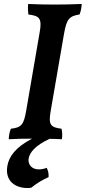

<svg xmlns="http://www.w3.org/2000/svg" viewBox="-20 -699 432 968"><path d="M256 -676C207 -676 163 -677 122 -679C120 -660 121 -642 123 -626C178 -619 193 -608 180 -536L112 -141C100 -69 87 -56 35 -50C28 -34 25 -17 24 3C56 1 99 0 142 0C57 44 25 91 17 138C4 216 60 249 118 249C125 249 131 249 138 247C165 225 195 207 225 194C226 177 223 160 215 147C202 153 187 155 176 155C138 155 121 129 124 102C129 69 159 34 230 1C251 1 271 2 292 3C295 -16 294 -34 290 -50C231 -57 224 -73 236 -142L303 -530C316 -603 329 -618 381 -626C388 -643 391 -661 392 -679C346 -677 301 -676 256 -676Z"/></svg>

Font: Vollkorn Semibold
Style: Italic
Weight: 600
Italic angle: -11°
Designer: Friedrich Althausen
Foundry: Friedrich Althausen
Version: Version 4.015;PS 004.015;hotconv 1.0.88;makeotf.lib2.5.64775